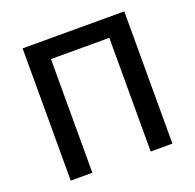

<svg xmlns="http://www.w3.org/2000/svg" viewBox="-126 -844 988 974"><g transform="rotate(-20 368.5 -357.0)"><path d="M94.2 0ZM643.1 0H525.9V-613.8H210.9V0H94.2V-713.9H643.1Z"/></g></svg>

Font: Open Sans Semibold
Style: Regular
Weight: 600
Foundry: Ascender Corporation
Version: Version 1.10; ttfautohint (v1.5.65-e2d9)